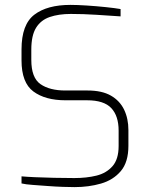

<svg xmlns="http://www.w3.org/2000/svg" viewBox="-20 -759 612 785"><path d="M285 6Q267 6 237 5Q207 4 174.5 1.5Q142 -1 113.5 -3Q85 -5 68 -9V-38Q89 -36 124 -34.5Q159 -33 201 -32Q243 -31 284 -31Q334 -31 374.5 -41Q415 -51 440 -79.5Q465 -108 465 -162V-225Q465 -285 435 -317Q405 -349 336 -349H248Q165 -349 116.5 -385Q68 -421 68 -512V-557Q68 -659 120.5 -699Q173 -739 268 -739Q295 -739 334 -736.5Q373 -734 411.5 -730Q450 -726 473 -722V-692Q429 -695 374.5 -698.5Q320 -702 270 -702Q220 -702 183.5 -689.5Q147 -677 127.5 -645.5Q108 -614 108 -556V-514Q108 -441 145.5 -415Q183 -389 247 -389H338Q397 -389 433.5 -368Q470 -347 487.5 -310.5Q505 -274 505 -227V-163Q505 -96 474 -59.5Q443 -23 393 -8.5Q343 6 285 6Z"/></svg>

Font: Exo Thin ExtraLight
Style: Regular
Weight: 250
Version: Version 2.000